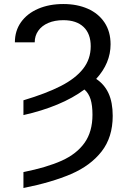

<svg xmlns="http://www.w3.org/2000/svg" viewBox="-20 -737 640 964"><path d="M435.5 -504.9Q435.5 -567.4 399.7 -601.6Q363.8 -635.7 297.9 -635.7Q254.9 -635.7 222.4 -621.8Q189.9 -607.9 172.1 -582.5Q154.3 -557.1 154.3 -524.4H54.7Q54.7 -582.5 85.7 -626Q116.7 -669.4 171.9 -693.1Q227.1 -716.8 297.9 -716.8Q367.2 -716.8 420.9 -693.1Q474.6 -669.4 504.9 -623.8Q535.2 -578.1 535.2 -514.6Q535.2 -419.9 462.9 -340.8Q503.9 -314 524.9 -268.6Q545.9 -223.1 545.9 -155.3Q545.9 -47.9 490.2 23.4Q434.6 94.7 337.2 136.7Q239.7 178.7 97.7 207V127Q214.8 103.5 289.8 69.8Q364.7 36.1 404.5 -19.8Q444.3 -75.7 444.3 -161.1Q444.3 -208 434.8 -238.5Q425.3 -269 403.8 -287.6Q346.2 -244.6 268.1 -212.2Q189.9 -179.7 97.7 -159.2V-233.4Q211.9 -267.6 285.4 -305.2Q358.9 -342.8 397.2 -391.6Q435.5 -440.4 435.5 -504.9Z"/></svg>

Font: Pretendard JP
Style: Regular
Weight: 400
Designer: Base glyphs from Inter by Rasmus Andersson; Hangeul glyphs from Noto Sans CJK(Source Han Sans) by Jang Soo-young and Kan
Foundry: Kil Hyung-jin
Version: Version 1.309